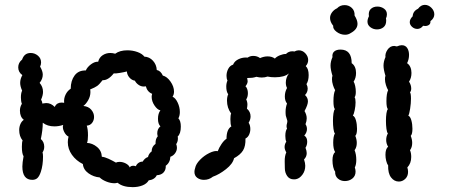

<svg xmlns="http://www.w3.org/2000/svg" viewBox="-20 -747 1862 790"><path d="M724 -226Q724 -197 711 -185Q712 -183 712 -177Q712 -164 705 -154Q708 -147 708 -139Q708 -127 700.5 -116.5Q693 -106 681 -102Q680 -78 662 -65Q663 -49 653.5 -38Q644 -27 625 -26Q621 -17 612 -11.5Q603 -6 592 -5Q584 9 566 16Q548 23 526 23Q485 23 464 5Q456 7 451 7Q435 7 417.5 0Q400 -7 390 -17Q365 -19 344 -34Q323 -49 321 -72Q293 -86 276 -110Q259 -134 259 -162Q259 -173 262 -185Q251 -190 243.5 -205.5Q236 -221 240 -233Q222 -227 204 -227Q175 -227 156 -242Q156 -212 148 -175Q162 -163 162 -143Q162 -130 155 -120Q157 -114 157 -103Q157 -67 148 -40Q142 -22 134 -14.5Q126 -7 113 -7Q72 -7 72 -62Q72 -77 77 -104Q70 -115 70 -143Q70 -162 73 -169Q59 -186 59 -212Q59 -225 64 -236.5Q69 -248 78 -254Q62 -266 62 -292Q62 -307 70 -320Q66 -330 66 -346Q66 -364 71 -374Q63 -392 63 -406Q63 -422 72 -438Q55 -450 55 -470Q55 -489 71 -502Q80 -529 106 -529Q123 -529 136 -518Q149 -507 149 -490Q149 -481 145 -473Q156 -454 156 -440Q156 -422 143 -406Q157 -390 157 -369Q157 -355 149 -337Q154 -329 154 -321Q166 -323 170 -323Q190 -323 205 -307Q210 -317 217 -321Q224 -325 234 -325L244 -324Q242 -341 249.5 -357Q257 -373 271 -382Q271 -415 287 -436.5Q303 -458 333 -457Q339 -471 354.5 -482.5Q370 -494 384 -493Q388 -510 402 -519.5Q416 -529 434 -529Q443 -529 454 -526Q473 -540 504 -540Q526 -540 545.5 -533Q565 -526 574 -514Q595 -513 609.5 -497Q624 -481 625 -459Q641 -456 650 -436Q667 -432 681.5 -411.5Q696 -391 696 -370Q696 -358 690 -349Q702 -344 711 -325Q720 -306 720 -286Q720 -271 714 -260Q724 -250 724 -226ZM567 -82Q576 -97 589 -101Q592 -115 604 -124Q604 -144 620 -155V-159Q620 -176 629 -186Q627 -194 627 -198Q627 -217 640 -227Q630 -237 630 -258Q630 -280 640 -293Q628 -295 616 -312.5Q604 -330 604 -349Q604 -353 606 -361Q586 -369 580 -392Q577 -391 571 -391Q560 -391 550 -398Q540 -405 535 -415Q522 -417 512.5 -428Q503 -439 502 -453Q491 -450 473 -447Q455 -444 448 -445Q425 -416 402 -417Q389 -400 380 -393.5Q371 -387 351 -379Q352 -375 352 -368Q352 -351 343 -335Q334 -319 323 -311Q344 -309 355.5 -295.5Q367 -282 367 -266Q367 -252 359 -241.5Q351 -231 337 -230Q342 -215 342 -190Q342 -168 338 -159Q360 -158 379 -142.5Q398 -127 399 -102Q411 -101 427 -93.5Q443 -86 457 -78Q463 -81 472 -81Q485 -81 497.5 -74.5Q510 -68 514 -58Q517 -65 529 -65Q533 -65 539 -63Q542 -71 549.5 -76.5Q557 -82 567 -82Z M1250 -438Q1250 -415 1241 -401Q1246 -391 1246 -383Q1246 -367 1235 -356Q1247 -345 1247 -330Q1247 -316 1233 -290Q1242 -275 1242 -260Q1242 -249 1237 -236Q1243 -227 1243 -216Q1243 -202 1232 -189Q1244 -182 1244 -164Q1244 -150 1237 -139Q1242 -126 1242 -117Q1242 -102 1231 -91Q1236 -76 1236 -65Q1236 -44 1224.5 -28.5Q1213 -13 1199 -10Q1196 -9 1189 -9Q1171 -9 1161.5 -23Q1152 -37 1152 -55Q1152 -59 1151.5 -82Q1151 -105 1158 -120Q1151 -132 1151 -142Q1151 -154 1158 -164Q1154 -172 1154 -188Q1154 -208 1161 -218Q1159 -222 1159 -228Q1159 -233 1161 -239.5Q1163 -246 1162 -251L1156 -271Q1155 -277 1155 -287Q1155 -305 1161 -321Q1152 -332 1152 -350Q1152 -369 1161 -385Q1156 -394 1156 -407Q1156 -428 1169 -445Q1150 -429 1111 -429Q1094 -429 1081 -432Q1070 -428 1057 -428Q1047 -428 1035 -431Q1026 -428 1017.5 -427Q1009 -426 997 -426Q999 -416 999 -413Q999 -403 990 -392Q994 -389 997 -381Q1000 -373 1000 -364Q1000 -348 993 -338Q998 -328 998 -317Q998 -310 996 -300Q1011 -287 1011 -268Q1011 -255 1003 -242Q1010 -232 1010 -216Q1010 -204 1005 -193Q1000 -182 990 -177Q991 -146 980 -128Q969 -110 943 -96Q938 -73 910 -51Q882 -29 856 -20Q840 -7 819 -7Q803 -7 791.5 -15.5Q780 -24 780 -40Q780 -47 783 -56Q786 -72 803 -89.5Q820 -107 841.5 -117.5Q863 -128 876 -125Q881 -139 891.5 -154.5Q902 -170 912 -176Q912 -215 932 -227Q928 -234 928 -257Q928 -273 931 -280Q914 -303 914 -333Q914 -349 919 -359Q911 -370 911 -391Q911 -404 916 -416Q912 -423 912 -435Q912 -450 919 -463.5Q926 -477 939 -481Q945 -496 962.5 -504Q980 -512 999 -510Q1009 -517 1022 -517Q1038 -517 1050 -508Q1066 -515 1081 -515Q1099 -515 1111 -506Q1118 -514 1131.5 -519.5Q1145 -525 1157 -525Q1160 -529 1167 -532.5Q1174 -536 1182 -536Q1188 -536 1191 -535Q1201 -540 1209 -540Q1225 -540 1236.5 -527.5Q1248 -515 1248 -500Q1248 -486 1238 -475Q1250 -464 1250 -438Z M1338 -673Q1338 -657 1351 -641Q1349 -628 1365 -616Q1381 -604 1400 -604Q1413 -604 1423 -611Q1451 -626 1451 -649Q1451 -664 1439 -683Q1440 -703 1427.5 -714.5Q1415 -726 1398 -726Q1379 -726 1367 -713Q1354 -707 1346 -696Q1338 -685 1338 -673ZM1449 -217Q1449 -195 1442 -188Q1448 -173 1448 -159Q1448 -141 1439 -129Q1446 -112 1446 -89Q1446 -70 1440 -58Q1443 -49 1443 -41Q1443 -23 1430 -12.5Q1417 -2 1399 -2Q1382 -2 1370 -12.5Q1358 -23 1359 -41Q1354 -47 1351 -60Q1348 -73 1348 -87Q1348 -113 1359 -121Q1351 -134 1351 -160Q1351 -186 1358 -198Q1354 -202 1352 -217Q1350 -232 1350 -250Q1350 -267 1352 -280.5Q1354 -294 1358 -298Q1352 -304 1352 -331Q1352 -362 1359 -376Q1354 -384 1350 -397Q1346 -410 1346 -421Q1346 -431 1348 -435Q1340 -461 1340 -477Q1340 -494 1348 -512Q1346 -527 1355 -535Q1364 -543 1381 -543Q1427 -543 1427 -487Q1436 -481 1440.5 -470.5Q1445 -460 1445 -447Q1445 -426 1435 -411Q1439 -405 1441.5 -393Q1444 -381 1444 -369Q1444 -353 1439 -347Q1443 -342 1443 -326Q1443 -311 1439.5 -294Q1436 -277 1432 -271Q1440 -268 1444.5 -252Q1449 -236 1449 -217Z M1677 -217Q1677 -195 1670 -188Q1676 -173 1676 -159Q1676 -141 1667 -129Q1672 -118 1672 -101Q1672 -75 1656 -58Q1659 -49 1659 -40Q1659 -22 1647.5 -11Q1636 0 1621 0Q1602 0 1589 -17Q1576 -34 1577 -67Q1572 -73 1569 -85.5Q1566 -98 1566 -110Q1566 -135 1577 -143Q1569 -156 1569 -171Q1569 -186 1576 -198Q1572 -202 1570 -217Q1568 -232 1568 -250Q1568 -267 1570 -280.5Q1572 -294 1576 -298Q1570 -304 1570 -331Q1570 -362 1577 -376Q1572 -384 1568 -397Q1564 -410 1564 -421Q1564 -431 1566 -435Q1558 -461 1558 -477Q1558 -494 1566 -512Q1564 -527 1574.5 -542.5Q1585 -558 1602 -558Q1605 -558 1613 -556Q1625 -561 1633 -561Q1648 -561 1655.5 -549.5Q1663 -538 1663 -521Q1663 -503 1655 -487Q1664 -481 1668.5 -470.5Q1673 -460 1673 -447Q1673 -426 1663 -411Q1672 -397 1672 -383Q1672 -373 1667 -367Q1671 -362 1671 -341Q1671 -322 1667.5 -299.5Q1664 -277 1660 -271Q1668 -268 1672.5 -252Q1677 -236 1677 -217ZM1697 -628Q1685 -628 1675.5 -636.5Q1666 -645 1666 -656Q1666 -668 1678 -680Q1679 -701 1700 -711Q1712 -727 1728 -727Q1743 -727 1755 -715Q1767 -703 1767 -688Q1767 -672 1751 -660Q1752 -650 1745.5 -645Q1739 -640 1729 -640L1721 -641Q1711 -628 1697 -628ZM1492 -658Q1492 -644 1504 -635Q1516 -626 1531 -626Q1547 -626 1558 -635Q1569 -644 1569 -662Q1569 -668 1568 -671Q1572 -679 1572 -688Q1572 -703 1560 -711.5Q1548 -720 1533 -720Q1516 -720 1505.5 -710Q1495 -700 1498 -680Q1492 -668 1492 -658Z"/></svg>

Font: Pangolin
Style: Regular
Weight: 400
Designer: Kevin Burke
Foundry: Google, Inc.
Version: Version 1.101